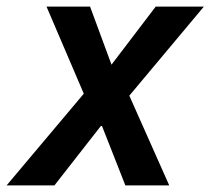

<svg xmlns="http://www.w3.org/2000/svg" viewBox="-76 -562 638 582"><path d="M-56 0H89L232 -183L304 0H437L316 -272L542 -542H396L262 -366L197 -542H65L178 -278Z"/></svg>

Font: Noto Sans SemiBold
Style: Italic
Weight: 600
Italic angle: -12°
Designer: Monotype Design Team
Foundry: Monotype Imaging Inc.
Version: Version 2.013